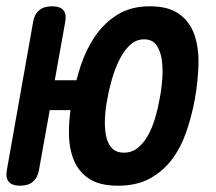

<svg xmlns="http://www.w3.org/2000/svg" viewBox="-67 -580 687 610"><path d="M140 -509 107 -325H176Q182 -349 190 -373Q208 -426 237 -467.5Q266 -509 308 -534.5Q350 -560 409 -560Q469 -560 503 -535Q537 -510 551 -468.5Q565 -427 563.5 -374Q562 -321 552 -265Q542 -210 524.5 -160Q507 -110 478.5 -72.5Q450 -35 408.5 -12.5Q367 10 308 10Q249 10 215.5 -12.5Q182 -35 167 -72.5Q152 -110 152 -160Q152 -194 157 -230H91L57 -41Q53 -16 38 -3Q23 10 -3 10Q-29 10 -39.5 -3Q-50 -16 -45 -41L38 -509Q42 -534 57 -547Q72 -560 98 -560Q124 -560 134.5 -547.5Q145 -535 140 -509ZM327 -95Q352 -95 371 -110.5Q390 -126 403.5 -150.5Q417 -175 426 -205.5Q435 -236 440 -265Q446 -295 448.5 -328.5Q451 -362 447 -390Q443 -418 430 -436.5Q417 -455 391 -455Q365 -455 345.5 -436.5Q326 -418 312 -389.5Q298 -361 288.5 -328Q279 -295 274 -265Q268 -236 266.5 -205.5Q265 -175 269.5 -150.5Q274 -126 287.5 -110.5Q301 -95 327 -95Z"/></svg>

Font: Maple Mono NL SemiBold
Style: Italic
Weight: 600
Italic angle: -10°
Monospace: yes
Designer: subframe7536
Version: Version 7.000